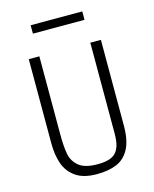

<svg xmlns="http://www.w3.org/2000/svg" viewBox="-134 -1005 887 1103"><g transform="rotate(-15 310.0 -453.5)"><path d="M95.5 -229V-730H158.5V-268.5Q158.5 -192.5 167 -147.8Q175.5 -103 211 -73.8Q246.5 -44.5 321.5 -44.5Q360.5 -44.5 386.5 -52Q412.5 -59.5 427 -73.5Q443 -88.5 452.2 -115.5Q461.5 -142.5 461.5 -192V-730H524.5V-220.5Q524.5 -131.5 497 -81Q469.5 -30.5 421.2 -10.5Q373 9.5 303 9.5Q223.5 9.5 177.5 -23.2Q131.5 -56 113.5 -108.5Q95.5 -161 95.5 -229ZM463.5 -865.5H156.5V-915.5H463.5Z"/></g></svg>

Font: Monaspace Argon Var
Style: Regular
Weight: 400
Designer: Riley Cran and the Lettermatic Team
Version: Version 1.000 (Monaspace Argon Var)